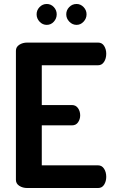

<svg xmlns="http://www.w3.org/2000/svg" viewBox="-20 -945 570 965"><path d="M60 -41V-690Q60 -709 77 -720Q94 -731 117 -731H473Q493 -731 503.5 -714Q514 -697 514 -675Q514 -651 503 -634Q492 -617 473 -617H190V-417H342Q361 -417 372 -401.5Q383 -386 383 -365Q383 -346 372.5 -330.5Q362 -315 342 -315H190V-114H473Q492 -114 503 -97Q514 -80 514 -56Q514 -34 503.5 -17Q493 0 473 0H117Q94 0 77 -11Q60 -22 60 -41ZM179 -836Q164 -852 164 -873Q164 -894 179 -909.5Q194 -925 215 -925Q236 -925 250.5 -909.5Q265 -894 265 -873Q265 -852 250.5 -836Q236 -820 215 -820Q194 -820 179 -836ZM365 -925Q385 -925 400 -909.5Q415 -894 415 -873Q415 -852 400 -836Q385 -820 365 -820Q344 -820 328.5 -836Q313 -852 313 -873Q313 -894 328 -909.5Q343 -925 365 -925Z"/></svg>

Font: Terminal Dosis
Style: Bold
Weight: 700
Designer: EdgarTolentino, PabloImpallari, IginoMarini
Foundry: EdgarTolentino, PabloImpallari, IginoMarini
Version: Version 1.006